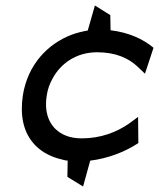

<svg xmlns="http://www.w3.org/2000/svg" viewBox="-20 -575 578 698"><path d="M63 -228C58 -194 58 -161 64 -132C78 -64 126 -13 206 5C210 6 215 8 226 9L225 68L282 103L308 9C373 1 434 -23 480 -53L483 -55L482 -150L448 -125C403 -94 345 -72 278 -72C256 -72 235 -75 217 -83C167 -104 138 -154 150 -228C153 -250 161 -272 172 -291C201 -344 257 -385 333 -385C400 -385 447 -364 481 -332L507 -307L538 -401L536 -403C500 -433 448 -457 382 -465L381 -520L325 -555L299 -464C281 -461 260 -456 241 -449C154 -416 81 -341 63 -228Z"/></svg>

Font: Charger Sport
Style: SeBdObl
Weight: 600
Designer: Jasper
Foundry: Cannot Into Space Fonts
Version: Version 1.1